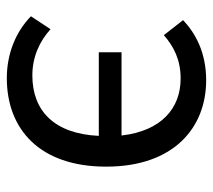

<svg xmlns="http://www.w3.org/2000/svg" viewBox="-50 -546 610 549"><g transform="rotate(90 254.5 -272.0)"><path d="M81 -436C113 -464 151 -484 205 -484C291 -484 355 -428 368 -315H130V-250H369C363 -122 297 -60 196 -60C143 -60 98 -81 64 -112L27 -56C72 -12 135 13 204 13C350 13 457 -81 457 -271C457 -465 345 -557 210 -557C130 -557 75 -526 38 -491Z"/></g></svg>

Font: Noto Sans CJK JP Regular
Style: Regular
Weight: 400
Designer: Ryoko NISHIZUKA (kana & ideographs); Paul D. Hunt (Latin, Greek & Cyrillic); Wenlong ZHANG (bopomofo); Sandoll Communica
Foundry: Adobe Systems Incorporated
Version: Version 1.001;PS 1.001;hotconv 1.0.78;makeotf.lib2.5.61930